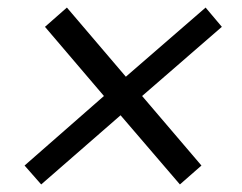

<svg xmlns="http://www.w3.org/2000/svg" viewBox="-20 -539 640 508"><path d="M89 -51 45 -101 255 -285 99 -468 157 -519 313 -336 524 -519 567 -468 356 -285 513 -101 456 -51 299 -234Z"/></svg>

Font: Nunito Sans 7pt Medium
Style: Italic
Weight: 500
Italic angle: -9°
Designer: Vernon Adams
Foundry: Vernon Adams
Version: Version 3.101;gftools[0.9.27]